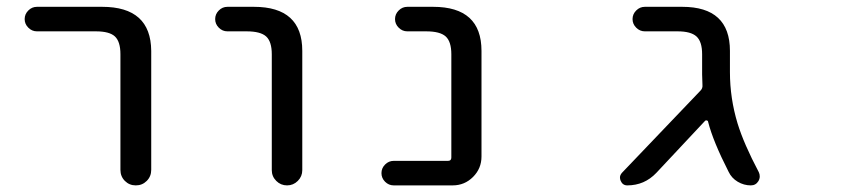

<svg xmlns="http://www.w3.org/2000/svg" viewBox="-20 -567 2540 566"><path d="M88.9 -474.6Q74.2 -474.6 63.5 -485.4Q52.7 -496.1 52.7 -510.7Q52.7 -525.4 63.5 -536.1Q74.2 -546.9 88.9 -546.9H281.2Q424.8 -546.9 425.8 -417V-66.4Q425.8 -46.9 412.6 -33.7Q399.4 -20.5 380.4 -20.5Q361.3 -20.5 348.1 -33.7Q335 -46.9 335 -66.4V-407.2Q335 -444.3 318.8 -459.5Q302.7 -474.6 262.7 -474.6Z M650.4 -474.6Q635.7 -474.6 625 -485.4Q614.3 -496.1 614.3 -510.7Q614.3 -525.4 625 -536.1Q635.7 -546.9 650.4 -546.9H728.5Q871.1 -546.9 871.1 -417V-65.4Q871.1 -46.9 857.9 -33.7Q844.7 -20.5 826.2 -20.5Q807.6 -20.5 794.4 -33.7Q781.2 -46.9 781.2 -65.4V-407.2Q781.2 -444.3 764.6 -459.5Q748 -474.6 707 -474.6Z M1310.5 -407.2Q1310.5 -444.3 1293.9 -459.5Q1277.3 -474.6 1236.3 -474.6H1180.7Q1166 -474.6 1155.3 -485.4Q1144.5 -496.1 1144.5 -510.7Q1144.5 -525.4 1155.3 -536.1Q1166 -546.9 1180.7 -546.9H1256.8Q1399.4 -546.9 1399.4 -417V-105.5Q1399.4 -70.3 1374.5 -45.4Q1349.6 -20.5 1314.5 -20.5H1140.6Q1126 -20.5 1115.2 -31.2Q1104.5 -42 1104.5 -56.6Q1104.5 -71.3 1115.2 -82Q1126 -92.8 1140.6 -92.8H1300.8Q1310.5 -92.8 1310.5 -102.5Z M2131.8 -354.5Q2131.8 -277.3 2154.3 -203.1Q2172.9 -142.6 2216.8 -59.6Q2219.7 -53.7 2219.7 -46.9Q2219.7 -40 2215.8 -33.2Q2208 -20.5 2193.4 -20.5Q2172.9 -20.5 2154.8 -31.2Q2136.7 -42 2127.9 -60.5Q2082 -150.4 2067.4 -208Q2067.4 -210.9 2064 -211.9Q2060.5 -212.9 2058.6 -210.9L1915 -57.6Q1879.9 -20.5 1829.1 -20.5Q1815.4 -20.5 1809.6 -34.2Q1807.6 -39.1 1807.6 -43.9Q1807.6 -50.8 1813.5 -57.6L2044.9 -299.8Q2051.8 -306.6 2050.8 -316.4Q2049.8 -336.9 2049.8 -347.7V-407.2Q2049.8 -444.3 2033.2 -459.5Q2016.6 -474.6 1977.5 -474.6H1880.9Q1866.2 -474.6 1855.5 -485.4Q1844.7 -496.1 1844.7 -510.7Q1844.7 -525.4 1855.5 -536.1Q1866.2 -546.9 1880.9 -546.9H1991.2Q2131.8 -546.9 2131.8 -417Z"/></svg>

Font: Rounded-X Mgen+ 1mn regular
Style: Regular
Weight: 400
Designer: [Source Han Sans]
Ryoko NISHIZUKA  (kana & ideographs); Paul D. Hunt (Latin, Greek & Cyrillic); Wenlong ZHANG  (bopomofo
Version: Version 1.059.20150602